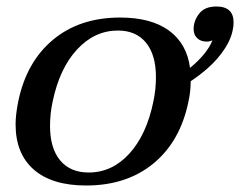

<svg xmlns="http://www.w3.org/2000/svg" viewBox="-20 -561 739 591"><path d="M699 -492Q699 -479 696 -467Q689 -431 656.5 -390Q624 -349 567 -311Q567 -279 560 -248Q535 -126 452.5 -58Q370 10 245 10Q140 10 84 -39Q28 -88 28 -178Q28 -208 36 -248Q61 -370 143 -438.5Q225 -507 350 -507Q445 -507 500 -467Q555 -427 565 -352Q618 -396 634 -437Q626 -433 616 -433Q598 -433 587 -443.5Q576 -454 576 -472Q576 -497 593 -519Q610 -541 646 -541Q699 -541 699 -492ZM460 -324Q460 -392 429.5 -429.5Q399 -467 343 -467Q271 -467 217 -408.5Q163 -350 142 -248Q134 -212 134 -173Q134 -105 165 -67.5Q196 -30 253 -30Q325 -30 378 -88Q431 -146 452 -248Q460 -285 460 -324Z"/></svg>

Font: Trirong Medium
Style: Italic
Weight: 500
Italic angle: -12°
Designer: Katatrad Team
Foundry: CadsonDemak
Version: Version 1.001